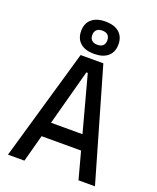

<svg xmlns="http://www.w3.org/2000/svg" viewBox="-167 -1026 919 1124"><g transform="rotate(20 293.0 -464.0)"><path d="M22 0 222.2 -693.4H363.8L564 0H461.4L297.4 -609.4H288.6L124.5 0ZM114.7 -168.9V-261.7H466.3V-168.9ZM293 -726.6Q237.8 -726.6 207.3 -752.9Q176.8 -779.3 176.8 -827.1Q176.8 -875 207.3 -901.4Q237.8 -927.7 293 -927.7Q348.1 -927.7 378.7 -901.4Q409.2 -875 409.2 -827.1Q409.2 -779.3 378.7 -752.9Q348.1 -726.6 293 -726.6ZM293 -783.2Q315.9 -783.2 327.9 -794.7Q339.8 -806.2 339.8 -827.1Q339.8 -848.6 327.9 -860.1Q315.9 -871.6 293 -871.6Q270.5 -871.6 258.3 -860.1Q246.1 -848.6 246.1 -827.1Q246.1 -806.2 258.3 -794.7Q270.5 -783.2 293 -783.2Z"/></g></svg>

Font: Cascadia Code PL
Style: Regular
Weight: 400
Monospace: yes
Designer: Aaron Bell
Foundry: Saja Typeworks
Version: Version 2102.003